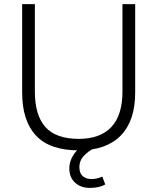

<svg xmlns="http://www.w3.org/2000/svg" viewBox="-20 -725 766 936"><path d="M88 0ZM364 8Q223 8 155.5 -64Q88 -136 88 -274V-705H150V-279Q150 -163 201.5 -105.5Q253 -48 364 -48Q468 -48 522.5 -105.5Q577 -163 577 -279V-705H639V-274Q639 -136 568.5 -64Q498 8 364 8ZM418 191Q374 191 346 165.5Q318 140 318 96Q318 58 343 23Q368 -12 411 -34L436 0Q413 10 390 33.5Q367 57 367 90Q367 120 384 134Q401 148 426 148Q451 148 479 136L493 174Q465 191 418 191Z"/></svg>

Font: Winston Light
Style: Regular
Weight: 300
Designer: Original fonts by Vernon Adams / Changes by Cristiano Sobral
Foundry: Original fonts by Vernon Adams / Changes by Cristiano Sobral
Version: Version 2.503;July 17, 2020;FontCreator 13.0.0.2655 64-bit